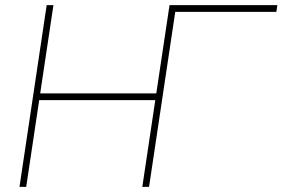

<svg xmlns="http://www.w3.org/2000/svg" viewBox="-20 -731 1105 751"><path d="M137.2 -365.7H591.3L643.1 -710.9H1064.9L1061 -684.6H665.5L563 0H536.6L587.4 -339.4H133.3L82.5 0H56.2L162.6 -710.9H189Z"/></svg>

Font: Roboto-ThinItalic
Style: Italic
Weight: 250
Italic angle: -12°
Designer: Google
Version: Version 1.100141; 2013; ttfautohint (v0.94.14-c901) -l 8 -r 